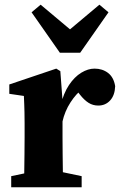

<svg xmlns="http://www.w3.org/2000/svg" viewBox="-20 -787 505 807"><path d="M27.1 0V-46.6L122.7 -66.6H227.7L323.2 -46.6V0ZM80.4 0Q81.4 -23 81.9 -60.5Q82.4 -98 82.9 -138.5Q83.4 -179 83.4 -210V-268.6Q83.4 -296.6 82.9 -314.6Q82.4 -332.7 81.9 -348.2Q81.4 -363.7 80.4 -383.7L19.1 -392.7V-432L216.5 -498.6L233.6 -487.9L242.8 -365V-363V-210Q242.8 -179 243.3 -138.5Q243.8 -98 244.3 -60.5Q244.8 -23 245.8 0ZM242.2 -274.5 206.7 -343.2H234.6Q247.1 -395.2 270 -429.6Q293 -463.9 321.5 -481.3Q350 -498.6 377.3 -498.6Q410.2 -498.6 434.1 -480.5Q458 -462.3 464.1 -424.8Q462.7 -386.3 442.9 -364.8Q423.1 -343.3 393.1 -343.3Q370.4 -343.3 352.3 -354.8Q334.1 -366.2 315.8 -389.5L286.7 -427.7L327.2 -413.3Q300.3 -393.6 276.2 -356.5Q252.1 -319.4 242.2 -274.5ZM150.8 -767.3 317.7 -627.2H230.9L397.8 -767.3L436 -735.3L317 -565.3H231.7L112.7 -735.3Z"/></svg>

Font: Source Serif 4 Variable
Style: Regular
Weight: 400
Designer: Frank Grießhammer
Foundry: Adobe
Version: Version 4.005;hotconv 1.1.0;makeotfexe 2.6.0